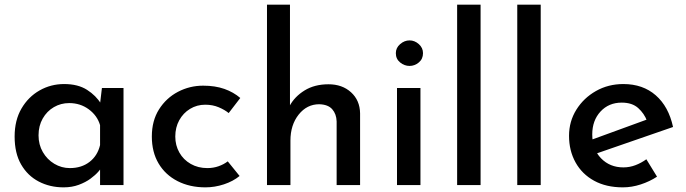

<svg xmlns="http://www.w3.org/2000/svg" viewBox="-20 -797 2953 827"><path d="M254 10Q195 10 147 -15Q99 -40 71 -88.5Q43 -137 43 -209Q43 -279 72.5 -329.5Q102 -380 150.5 -407.5Q199 -435 256 -435Q316 -435 355 -410Q394 -385 415 -350L409 -334L419 -418H512V0H411V-106L421 -81Q417 -73 404 -58Q391 -43 370 -27.5Q349 -12 319.5 -1Q290 10 254 10ZM281 -73Q331 -73 365.5 -99.5Q400 -126 411 -172V-258Q399 -299 362.5 -326Q326 -353 278 -353Q242 -353 212 -335.5Q182 -318 164 -286.5Q146 -255 146 -214Q146 -174 164.5 -142Q183 -110 214 -91.5Q245 -73 281 -73Z M1012 -39Q984 -16 944.5 -3Q905 10 865 10Q797 10 744.5 -17Q692 -44 663 -93Q634 -142 634 -209Q634 -277 665 -326Q696 -375 746.5 -401.5Q797 -428 855 -428Q907 -428 946.5 -414Q986 -400 1015 -375L965 -310Q948 -324 922 -335Q896 -346 864 -346Q828 -346 798.5 -328Q769 -310 752 -279Q735 -248 735 -209Q735 -171 752.5 -140Q770 -109 801.5 -91Q833 -73 873 -73Q899 -73 921.5 -81Q944 -89 961 -102Z M1130 0V-777H1229V-323L1227 -340Q1249 -381 1292 -407.5Q1335 -434 1395 -434Q1454 -434 1492 -399.5Q1530 -365 1531 -309V0H1430V-274Q1429 -306 1411 -326.5Q1393 -347 1355 -348Q1302 -348 1266.5 -303.5Q1231 -259 1231 -191V0Z M1690 -418H1791V0H1690ZM1685 -568Q1685 -591 1703.5 -607Q1722 -623 1744 -623Q1766 -623 1784 -607Q1802 -591 1802 -568Q1802 -543 1784 -528Q1766 -513 1744 -513Q1722 -513 1703.5 -528Q1685 -543 1685 -568Z M1949 -777H2050V0H1949Z M2208 -777H2309V0H2208Z M2663 10Q2591 10 2539 -18.5Q2487 -47 2459 -97.5Q2431 -148 2431 -212Q2431 -274 2462.5 -324.5Q2494 -375 2547 -405Q2600 -435 2665 -435Q2749 -435 2804.5 -386.5Q2860 -338 2879 -250L2538 -132L2514 -190L2788 -290L2767 -276Q2755 -308 2729 -331.5Q2703 -355 2658 -355Q2602 -355 2566.5 -316.5Q2531 -278 2531 -218Q2531 -154 2569 -115Q2607 -76 2665 -76Q2692 -76 2717 -85.5Q2742 -95 2764 -111L2810 -36Q2778 -15 2739.5 -2.5Q2701 10 2663 10Z"/></svg>

Font: Reem Kufi Fun
Style: Regular
Weight: 400
Designer: Khaled Hosny
Version: Version 1.005